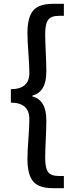

<svg xmlns="http://www.w3.org/2000/svg" viewBox="-20 -816 395 1007"><path d="M259 171Q187 171 157 139Q124 104 124 18Q124 -23 129 -89Q134 -155 134 -191Q134 -277 37 -278V-348Q134 -349 134 -433Q134 -470 129 -536Q124 -602 124 -643Q124 -729 157 -764Q187 -796 259 -796H315V-733H289Q247 -733 232 -711Q217 -691 217 -637Q217 -606 220 -542Q223 -478 223 -440Q223 -333 150 -315V-310Q223 -292 223 -185Q223 -147 220 -83Q217 -19 217 12Q217 66 232 86Q247 107 289 107H315V171Z"/></svg>

Font: Noto Sans S Chinese Medium
Style: Regular
Weight: 500
Designer: Ryoko NISHIZUKA  (kana & ideographs); Paul D. Hunt (Latin, Greek & Cyrillic); Wenlong ZHANG  (bopomofo); Sandoll Communi
Foundry: Adobe Systems Incorporated
Version: Version 1.000;PS 1;hotconv 1.0.78;makeotf.lib2.5.61930